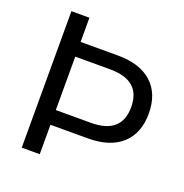

<svg xmlns="http://www.w3.org/2000/svg" viewBox="-127 -818 892 932"><g transform="rotate(20 319.0 -352.5)"><path d="M85 0V-705H178V-580H371Q485 -580 546.5 -524Q608 -468 608 -366Q608 -264 546.5 -208Q485 -152 371 -152H178V0ZM178 -228H359Q517 -228 517 -366Q517 -504 359 -504H178Z"/></g></svg>

Font: Nunito Sans Medium
Style: Regular
Weight: 500
Designer: Vernon Adams
Foundry: Vernon Adams
Version: Version 3.101; ttfautohint (v1.8.4.7-5d5b);gftools[0.9.27]